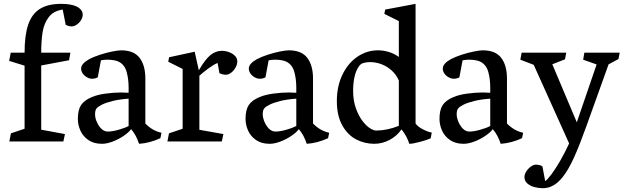

<svg xmlns="http://www.w3.org/2000/svg" viewBox="-20 -739 3263 1003"><path d="M108.4 -66.4V-396L27.8 -420.9L36.1 -463.9H108.4Q108.4 -554.2 127.2 -609.9Q146 -665.5 187.7 -692.1Q229.5 -718.8 299.3 -718.8Q351.1 -718.8 379.9 -705.1Q393.6 -698.7 402.8 -687.7Q412.1 -676.8 412.1 -662.1Q412.1 -647.9 403.1 -633.5Q394 -619.1 380.6 -610.1Q367.2 -601.1 354.5 -601.1Q339.8 -601.1 323.2 -609.4L307.6 -689Q259.8 -682.1 235.1 -650.1Q210.4 -618.2 202.9 -573Q195.3 -527.8 195.3 -463.9H347.7L340.8 -424.3L195.3 -397V-61.5L319.3 -38.6L311 0H28.8L37.1 -42.5Z M460 -231.9Q488.3 -244.1 531.5 -250Q574.7 -255.9 612.8 -255.9Q632.8 -255.9 651.9 -254.4V-280.8Q651.9 -325.7 641.8 -362.5Q631.8 -399.4 602.5 -415.5Q592.3 -421.4 575.4 -424.3Q558.6 -427.2 540 -427.2Q523.4 -427.2 507.3 -423.8L490.7 -335Q477.1 -327.6 460.9 -327.6Q448.2 -327.6 434.8 -335Q421.4 -342.3 412.6 -354.5Q403.8 -366.7 403.8 -380.4Q403.8 -406.2 444.8 -429.2Q469.2 -442.4 502.7 -453.1Q536.1 -463.9 566.7 -470Q597.2 -476.1 612.3 -476.1Q679.7 -476.1 709.5 -436.5Q739.3 -397 739.3 -329.1V-93.8Q757.3 -75.2 777.8 -63.2Q798.3 -51.3 823.7 -45.4L817.9 -17.1Q790.5 -4.4 761.5 3.2Q732.4 10.7 706.5 12.2Q698.7 -10.7 689.2 -28.8Q679.7 -46.9 665 -64.5Q654.3 -48.8 627.9 -30.5Q601.6 -12.2 570.1 0Q538.6 12.2 512.7 12.2Q469.7 12.2 441.4 -7.6Q413.1 -27.3 399.9 -57.1Q386.7 -86.9 386.7 -117.7Q386.7 -164.6 403.3 -189.9Q419.9 -215.3 460 -231.9ZM543.9 -51.8Q565.9 -51.8 598.4 -60.8Q630.9 -69.8 651.9 -80.6V-223.6Q603.5 -220.2 568.4 -211.4Q533.2 -202.6 513.2 -192.6Q493.2 -182.6 485.8 -174.3Q476.6 -165 476.6 -142.1Q476.6 -125.5 483.6 -106.9Q490.7 -88.4 502.4 -74Q514.2 -59.6 527.3 -54.7Q533.7 -51.8 543.9 -51.8Z M858.9 -416.5 863.3 -439.9 997.1 -468.8 1018.6 -371.6Q1051.3 -428.2 1078.9 -450.9Q1106.4 -473.6 1139.6 -473.6Q1151.4 -473.6 1165.3 -470.2Q1179.2 -466.8 1190.9 -460Q1203.6 -453.1 1211.7 -442.4Q1219.7 -431.6 1219.7 -418Q1219.7 -402.8 1210.7 -386.5Q1201.7 -370.1 1187.7 -359.4Q1173.8 -348.6 1160.2 -348.6Q1151.4 -348.6 1142.3 -350.8Q1133.3 -353 1126.5 -356L1116.7 -410.2Q1095.7 -401.4 1069.1 -381.8Q1042.5 -362.3 1021.5 -343.3V-61L1147 -38.6L1138.7 0H854.5L862.8 -42.5L934.1 -66.4V-378.9Z M1335.9 -231.9Q1364.3 -244.1 1407.5 -250Q1450.7 -255.9 1488.8 -255.9Q1508.8 -255.9 1527.8 -254.4V-280.8Q1527.8 -325.7 1517.8 -362.5Q1507.8 -399.4 1478.5 -415.5Q1468.3 -421.4 1451.4 -424.3Q1434.6 -427.2 1416 -427.2Q1399.4 -427.2 1383.3 -423.8L1366.7 -335Q1353 -327.6 1336.9 -327.6Q1324.2 -327.6 1310.8 -335Q1297.4 -342.3 1288.6 -354.5Q1279.8 -366.7 1279.8 -380.4Q1279.8 -406.2 1320.8 -429.2Q1345.2 -442.4 1378.7 -453.1Q1412.1 -463.9 1442.6 -470Q1473.1 -476.1 1488.3 -476.1Q1555.7 -476.1 1585.4 -436.5Q1615.2 -397 1615.2 -329.1V-93.8Q1633.3 -75.2 1653.8 -63.2Q1674.3 -51.3 1699.7 -45.4L1693.8 -17.1Q1666.5 -4.4 1637.5 3.2Q1608.4 10.7 1582.5 12.2Q1574.7 -10.7 1565.2 -28.8Q1555.7 -46.9 1541 -64.5Q1530.3 -48.8 1503.9 -30.5Q1477.5 -12.2 1446 0Q1414.6 12.2 1388.7 12.2Q1345.7 12.2 1317.4 -7.6Q1289.1 -27.3 1275.9 -57.1Q1262.7 -86.9 1262.7 -117.7Q1262.7 -164.6 1279.3 -189.9Q1295.9 -215.3 1335.9 -231.9ZM1419.9 -51.8Q1441.9 -51.8 1474.4 -60.8Q1506.8 -69.8 1527.8 -80.6V-223.6Q1479.5 -220.2 1444.3 -211.4Q1409.2 -202.6 1389.2 -192.6Q1369.1 -182.6 1361.8 -174.3Q1352.5 -165 1352.5 -142.1Q1352.5 -125.5 1359.6 -106.9Q1366.7 -88.4 1378.4 -74Q1390.1 -59.6 1403.3 -54.7Q1409.7 -51.8 1419.9 -51.8Z M2235.4 -46.4 2230 -16.6Q2212.9 -8.3 2174.6 2Q2136.2 12.2 2118.2 12.2Q2112.8 -5.9 2101.6 -26.9Q2090.3 -47.9 2077.1 -63Q2054.7 -29.3 2015.9 -8.5Q1977.1 12.2 1935.1 12.2Q1884.3 12.2 1840.1 -11Q1795.9 -34.2 1767.8 -84.5Q1739.7 -134.8 1739.7 -211.9Q1739.7 -288.1 1768.6 -348.4Q1797.4 -408.7 1846.7 -442.4Q1896 -476.1 1954.6 -476.1Q1983.4 -476.1 2012 -467.3Q2040.5 -458.5 2063.5 -441.4V-628.9L1987.8 -666.5L1992.2 -689L2150.9 -718.8V-93.8Q2162.1 -77.6 2188.7 -63.7Q2215.3 -49.8 2235.4 -46.4ZM2063.5 -81.5V-318.4Q2050.8 -348.1 2026.9 -370.1Q2002.9 -392.1 1973.4 -403.3Q1943.8 -414.6 1914.1 -414.6Q1895 -414.6 1879.9 -410.4Q1864.7 -406.2 1856 -394Q1824.7 -351.6 1824.7 -262.7Q1824.7 -214.4 1839.1 -173.6Q1853.5 -132.8 1875.2 -105Q1897 -77.1 1918.9 -65.4Q1927.7 -60.5 1933.1 -58.8Q1938.5 -57.1 1945.8 -57.1Q2001.5 -57.1 2063.5 -81.5Z M2349.1 -231.9Q2377.4 -244.1 2420.7 -250Q2463.9 -255.9 2502 -255.9Q2522 -255.9 2541 -254.4V-280.8Q2541 -325.7 2531 -362.5Q2521 -399.4 2491.7 -415.5Q2481.4 -421.4 2464.6 -424.3Q2447.8 -427.2 2429.2 -427.2Q2412.6 -427.2 2396.5 -423.8L2379.9 -335Q2366.2 -327.6 2350.1 -327.6Q2337.4 -327.6 2324 -335Q2310.5 -342.3 2301.8 -354.5Q2293 -366.7 2293 -380.4Q2293 -406.2 2334 -429.2Q2358.4 -442.4 2391.8 -453.1Q2425.3 -463.9 2455.8 -470Q2486.3 -476.1 2501.5 -476.1Q2568.8 -476.1 2598.6 -436.5Q2628.4 -397 2628.4 -329.1V-93.8Q2646.5 -75.2 2667 -63.2Q2687.5 -51.3 2712.9 -45.4L2707 -17.1Q2679.7 -4.4 2650.6 3.2Q2621.6 10.7 2595.7 12.2Q2587.9 -10.7 2578.4 -28.8Q2568.8 -46.9 2554.2 -64.5Q2543.5 -48.8 2517.1 -30.5Q2490.7 -12.2 2459.2 0Q2427.7 12.2 2401.9 12.2Q2358.9 12.2 2330.6 -7.6Q2302.2 -27.3 2289.1 -57.1Q2275.9 -86.9 2275.9 -117.7Q2275.9 -164.6 2292.5 -189.9Q2309.1 -215.3 2349.1 -231.9ZM2433.1 -51.8Q2455.1 -51.8 2487.5 -60.8Q2520 -69.8 2541 -80.6V-223.6Q2492.7 -220.2 2457.5 -211.4Q2422.4 -202.6 2402.3 -192.6Q2382.3 -182.6 2375 -174.3Q2365.7 -165 2365.7 -142.1Q2365.7 -125.5 2372.8 -106.9Q2379.9 -88.4 2391.6 -74Q2403.3 -59.6 2416.5 -54.7Q2422.9 -51.8 2433.1 -51.8Z M3217.3 -463.9 3210.9 -430.7 3159.2 -402.8 3043 -79.1Q3007.3 20.5 2979 83Q2950.7 145.5 2921.1 183.8Q2891.6 222.2 2856.9 236.3Q2836.9 244.1 2815.4 244.1Q2793.5 244.1 2771.5 238.3Q2749.5 232.4 2734.6 219.2Q2719.7 206.1 2719.7 186Q2719.7 171.9 2729.2 156.7Q2738.8 141.6 2752.9 131.3Q2767.1 121.1 2779.3 121.1Q2787.6 121.1 2797.4 123.3Q2807.1 125.5 2813.5 129.9L2828.1 207Q2839.4 200.2 2861.1 171.1Q2882.8 142.1 2907.5 99.1Q2932.1 56.2 2953.1 10.3L2768.1 -400.4L2698.2 -427.2L2705.1 -463.9H2938L2931.6 -429.2L2865.2 -403.3L2993.2 -100.1L3096.7 -402.3L3026.4 -427.2L3032.7 -463.9Z"/></svg>

Font: Vesper Libre
Style: Regular
Weight: 400
Designer: Robert Keller & Kimya Gandhi
Foundry: Mota Italic
Version: Version 1.058